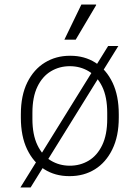

<svg xmlns="http://www.w3.org/2000/svg" viewBox="-20 -767 616 847"><path d="M285 10Q223 10 175 -20.5Q127 -51 99.5 -108.5Q72 -166 72 -248V-263Q72 -346 100.5 -403.5Q129 -461 178 -491Q227 -521 288 -521H291Q353 -521 401 -490.5Q449 -460 476.5 -402.5Q504 -345 504 -263V-248Q504 -166 475.5 -108Q447 -50 398.5 -20Q350 10 288 10ZM288 -36Q334 -36 371.5 -58.5Q409 -81 431 -127Q453 -173 453 -242V-269Q453 -339 431 -384.5Q409 -430 371.5 -452.5Q334 -475 288 -475Q242 -475 204.5 -452.5Q167 -430 145 -384.5Q123 -339 123 -269V-242Q123 -173 145 -127Q167 -81 204.5 -58.5Q242 -36 288 -36ZM70 60 457 -564H502L115 60ZM264 -592 339 -747H404V-744L314 -592Z"/></svg>

Font: Chivo Medium Thin
Style: Regular
Weight: 250
Version: Version 2.002